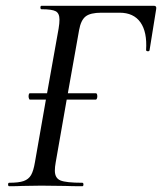

<svg xmlns="http://www.w3.org/2000/svg" viewBox="-20 -645 561 665"><path d="M57 -1Q40 0 12 0Q8 0 8 -6Q8 -12 12 -12Q45 -12 62 -18Q79 -24 87.5 -38.5Q96 -53 101 -83L139 -300H83Q82 -300 80.5 -303.5Q79 -307 79 -311Q79 -315 80 -318.5Q81 -322 83 -322H143L183 -546Q186 -564 186 -577Q186 -599 173 -606Q160 -613 124 -613Q120 -613 120 -619Q120 -625 124 -625H513Q523 -625 521 -614L498 -471Q497 -467 491.5 -467.5Q486 -468 486 -472Q490 -534 466.5 -567.5Q443 -601 394 -601H331Q293 -601 276.5 -588Q260 -575 254 -541L215 -322H312Q317 -322 317 -311Q317 -307 315.5 -303.5Q314 -300 312 -300H211L173 -83Q170 -67 170 -54Q170 -28 189.5 -20Q209 -12 265 -12Q269 -12 269 -6Q269 0 265 0Q227 0 206 -1L123 -2Z"/></svg>

Font: CormorantInfant-MediumItalic
Style: Italic
Weight: 500
Italic angle: -10°
Designer: Christian Thalmann (Catharsis Fonts)
Foundry: Catharsis Fonts
Version: Version 3.303